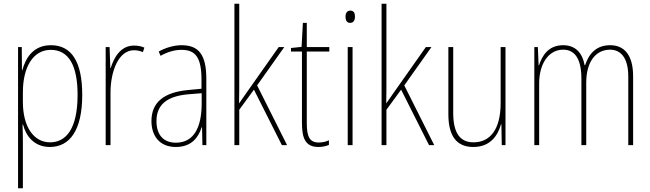

<svg xmlns="http://www.w3.org/2000/svg" viewBox="-20 -831 3496 1032"><path d="M254 -588C161 -588 119 -523 100 -454H98L97 -578H77V181H103V-72C103 -107 102 -139 101 -161H104C119 -102 162 -41 248 -41C355 -41 422 -131 422 -321C422 -500 364 -588 254 -588ZM253 -563C350 -563 397 -478 397 -321C397 -137 334 -66 249 -66C163 -66 103 -147 103 -283V-335C103 -469 157 -563 253 -563Z M700 -586C628 -586 592 -521 575 -465H573L569 -578H548V-51H574V-334C574 -445 616 -561 700 -561C719 -561 735 -556 748 -551L756 -575C739 -583 719 -586 700 -586Z M956 -588C915 -588 871 -575 833 -554L843 -531C886 -555 923 -563 956 -563C1031 -563 1063 -522 1063 -402V-354L990 -347C866 -335 794 -285 794 -180C794 -104 835 -41 925 -41C1011 -41 1047 -94 1064 -147H1066L1068 -51H1089V-407C1089 -537 1048 -588 956 -588ZM990 -324 1064 -330V-271C1063 -149 1024 -64 925 -64C859 -64 821 -106 821 -180C821 -270 880 -314 990 -324Z M1266 -419V-811H1240V-51H1266V-241L1345 -349L1495 -51H1523L1362 -372L1508 -578H1478L1304 -331C1289 -310 1281 -298 1265 -275C1266 -326 1266 -367 1266 -419Z M1693 -65C1642 -65 1629 -100 1629 -170V-554H1750V-578H1629V-708H1608L1601 -579L1544 -573V-554H1603V-171C1603 -88 1621 -41 1692 -41C1716 -41 1732 -46 1748 -52V-77C1734 -70 1714 -65 1693 -65Z M1863 -774C1843 -774 1837 -757 1837 -741C1837 -723 1844 -708 1862 -708C1880 -708 1888 -722 1888 -742C1888 -758 1883 -774 1863 -774ZM1875 -578H1849V-51H1875Z M2057 -419V-811H2031V-51H2057V-241L2136 -349L2286 -51H2314L2153 -372L2299 -578H2269L2095 -331C2080 -310 2072 -298 2056 -275C2057 -326 2057 -367 2057 -419Z M2697 -578H2671V-278C2671 -133 2613 -66 2525 -66C2455 -66 2416 -113 2416 -224V-578H2390V-217C2390 -100 2434 -41 2524 -41C2617 -41 2656 -104 2673 -163H2675L2677 -51H2697Z M3260 -588C3185 -588 3146 -543 3125 -481H3122C3112 -541 3077 -588 3007 -588C2924 -588 2893 -527 2877 -480H2875L2871 -578H2852V-51H2878V-384C2878 -484 2926 -564 3007 -564C3062 -564 3105 -526 3105 -408V-51H3131V-387C3131 -500 3183 -564 3259 -564C3314 -564 3357 -524 3357 -419V-51H3383V-421C3383 -537 3334 -588 3260 -588Z"/></svg>

Font: Noto Sans Tamil UI Condensed Thin
Style: Regular
Weight: 100
Width: 3
Designer: Jelle Bosma - Monotype Design Team
Foundry: Monotype Imaging Inc.
Version: Version 2.004